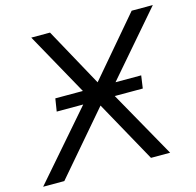

<svg xmlns="http://www.w3.org/2000/svg" viewBox="-127 -812 939 920"><g transform="rotate(-15 342.5 -352.5)"><path d="M-24 0 307 -381 306 -345 106 -705H199L362 -408H351L604 -705H709L394 -340L393 -379L606 0H511L336 -316H352L81 0ZM132 -331 142 -394H568L559 -331Z"/></g></svg>

Font: Nunito Sans 10pt
Style: Italic
Weight: 400
Italic angle: -9°
Designer: Vernon Adams
Foundry: Vernon Adams
Version: Version 3.101;gftools[0.9.27]